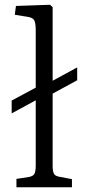

<svg xmlns="http://www.w3.org/2000/svg" viewBox="-20 -786 357 806"><path d="M49 0V-35L101 -43Q118 -46 124 -55.5Q130 -65 130 -93V-365L29 -310V-364L130 -418V-659Q130 -691 123 -702Q116 -713 92 -716L42 -724L47 -761L190 -766L201 -756V-447L304 -503V-449L201 -393V-89Q201 -68 206 -57.5Q211 -47 229 -44L282 -34V0Z"/></svg>

Font: Literata 18pt Light
Style: Regular
Weight: 300
Designer: Latin by Veronika Burian and Jose Scaglione. Greek by Irene Vlachou. Cyrillic by Vera Evstafieva.
Foundry: TypeTogether
Version: Version 3.103;gftools[0.9.29]